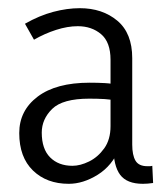

<svg xmlns="http://www.w3.org/2000/svg" viewBox="-20 -797 410 469"><path d="M257 -439 272 -435Q254 -392 218.5 -370Q183 -348 148 -348Q94 -348 60.5 -380.5Q27 -413 27 -472Q27 -527 72 -561Q117 -595 199 -595Q219 -595 236.5 -594Q254 -593 271 -589V-550Q253 -554 235.5 -555Q218 -556 198 -556Q133 -556 107.5 -531Q82 -506 82 -473Q82 -433 102.5 -412.5Q123 -392 157 -392Q176 -392 197.5 -402.5Q219 -413 234.5 -434.5Q250 -456 250 -489V-651Q250 -694 227 -713.5Q204 -733 170 -733Q145 -733 117 -724Q89 -715 63 -700L41 -739Q76 -759 110 -768Q144 -777 175 -777Q230 -777 266.5 -746.5Q303 -716 303 -655V-444Q303 -418 311 -404.5Q319 -391 340 -391Q342 -391 345.5 -391Q349 -391 352 -392L354 -350Q347 -349 341 -348.5Q335 -348 329 -348Q290 -348 273.5 -370Q257 -392 257 -439Z"/></svg>

Font: Yaldevi Light
Style: Regular
Weight: 300
Designer: Sol Matas, Rajitha Manaperi, Kosala Senevirathne
Foundry: Mooniak
Version: Version 1.100